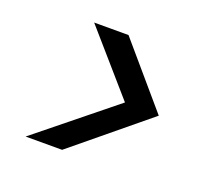

<svg xmlns="http://www.w3.org/2000/svg" viewBox="-87 -686 733 672"><g transform="rotate(20 279.5 -350.5)"><path d="M68 -122 354 -353 157 -579H285L481 -350L204 -122Z"/></g></svg>

Font: DM Sans 9pt Medium
Style: Italic
Weight: 500
Italic angle: -10°
Version: Version 4.004;gftools[0.9.30]